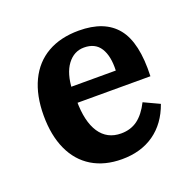

<svg xmlns="http://www.w3.org/2000/svg" viewBox="-87 -519 634 622"><g transform="rotate(-20 230.0 -208.0)"><path d="M43.3 -208.1Q43.3 -277.4 67 -327Q90.7 -376.7 135.7 -402.5Q180.7 -428.3 243.9 -428.3Q332.8 -428.3 374.5 -376.7Q416.3 -325.1 411.9 -209.9H123.3L122.1 -265.6H312.8Q314.8 -315.2 297.2 -343.1Q279.6 -371 241.1 -371Q206.5 -371 183.8 -340.8Q161.1 -310.5 158.8 -254.5L161.7 -249.5Q160.5 -238.6 160.5 -217.2Q160.5 -145.4 186.1 -106.7Q211.8 -68.1 260 -68.1Q293.2 -68.1 317.1 -85.7Q340.9 -103.3 359.1 -139.5L413.2 -114.2Q391.6 -53.2 345.7 -20.9Q299.8 11.3 234.2 11.3Q174.8 11.3 131.7 -14.7Q88.6 -40.8 66 -90.2Q43.3 -139.6 43.3 -208.1Z"/></g></svg>

Font: Playfair Micro SmCond SmLight
Style: Regular
Weight: 360
Width: 4
Designer: Claus Eggers Sørensen
Foundry: Claus Eggers Sørensen
Version: Version 2.100;Glyphs 3.2 (3219)